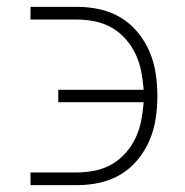

<svg xmlns="http://www.w3.org/2000/svg" viewBox="-20 -540 540 560"><path d="M69 0V-37H205Q231 -37 257.5 -42.5Q284 -48 306.5 -61Q329 -74 347 -94.5Q365 -115 376 -139Q387 -163 392 -189Q397 -215 399 -242H150V-278H399Q397 -305 392 -331Q387 -357 376 -381Q365 -405 347 -425.5Q329 -446 306.5 -459Q284 -472 257.5 -477.5Q231 -483 205 -483H69V-520H205Q238 -520 270.5 -513Q303 -506 331.5 -489Q360 -472 381.5 -446Q403 -420 416 -389.5Q429 -359 434 -326Q439 -293 439 -260Q439 -227 434 -194Q429 -161 416 -130.5Q403 -100 381.5 -74Q360 -48 331.5 -31Q303 -14 270.5 -7Q238 0 205 0Z"/></svg>

Font: Zed Sans Extralight
Style: Regular
Weight: 200
Designer: Belleve Invis
Foundry: Belleve Invis
Version: Version 1.0.0; ttfautohint (v1.8.4)